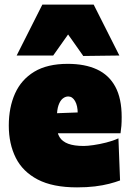

<svg xmlns="http://www.w3.org/2000/svg" viewBox="-20 -794 566 830"><path d="M313 16Q208 16 143 -18Q78 -52 48 -112.2Q18 -172.5 18 -251Q18 -329.5 45 -389.8Q72 -450 128.2 -484Q184.5 -518 273 -518Q347 -518 399 -494Q451 -470 478.5 -419.2Q506 -368.5 506 -288Q506 -266.5 504.8 -250.2Q503.5 -234 501 -218L314 -279Q315 -285 315.5 -291.5Q316 -298 316 -303Q316 -337 304.5 -357Q293 -377 275 -377Q262.5 -377 251.2 -368Q240 -359 233 -339.2Q226 -319.5 226 -287V-248Q226 -219.5 237.8 -200.8Q249.5 -182 275 -172.5Q300.5 -163 342 -163Q358 -163 384.2 -166.8Q410.5 -170.5 439.2 -177.8Q468 -185 492 -196L499 -14Q479 -6.5 452 0.5Q425 7.5 390.2 11.8Q355.5 16 313 16ZM101 -218V-300L374 -310L501 -298V-218ZM340 -552Q318 -583 295.8 -614.8Q273.5 -646.5 250.5 -678.5H298Q275.5 -646.5 253.5 -615.5Q231.5 -584.5 210 -554H52Q79.5 -608 107 -663Q134.5 -718 163 -774H385Q413.5 -718 441 -663Q468.5 -608 496 -554Z"/></svg>

Font: Commissioner Thin Black
Style: Regular
Weight: 900
Version: Version 1.000